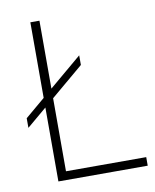

<svg xmlns="http://www.w3.org/2000/svg" viewBox="-72 -651 571 707"><g transform="rotate(-10 214.0 -297.5)"><path d="M89.5 0V-595H123.5V-32H423.5V0ZM15 -213.5V-249.5L245.5 -444V-408Z"/></g></svg>

Font: Encode Sans SC SemiCondensed Thin
Style: Regular
Weight: 250
Width: 4
Designer: Multiple Designers
Foundry: Impallari Type
Version: Version 3.002